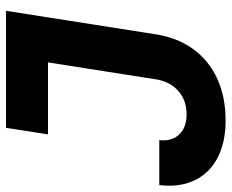

<svg xmlns="http://www.w3.org/2000/svg" viewBox="-86 -675 772 640"><g transform="rotate(-90 300.0 -355.0)"><path d="M239 -119Q285 -119 316 -146Q347 -173 355 -218L412 -581H172L194 -721H584L505 -218Q496 -164 472 -121.5Q448 -79 411 -49.5Q374 -20 325.5 -4.5Q277 11 218 11Q163 11 120 -4.5Q77 -20 49 -49Q21 -78 9 -118.5Q-3 -159 3 -210H153Q148 -169 171.5 -144Q195 -119 239 -119Z"/></g></svg>

Font: JetBrains Mono ExtraBold
Style: Italic
Weight: 800
Designer: Philipp Nurullin, Konstantin Bulenkov
Foundry: JetBrains
Version: Version 1.000; ttfautohint (v1.8.3)